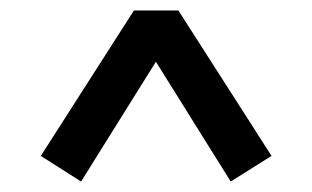

<svg xmlns="http://www.w3.org/2000/svg" viewBox="-20 -527 597 367"><path d="M58 -229 236 -507H321L499 -229L421 -180L278 -409L135 -180Z"/></svg>

Font: Source Serif 4 SmText
Style: Bold
Weight: 700
Designer: Frank Grießhammer
Foundry: Adobe
Version: Version 4.005;hotconv 1.1.0;makeotfexe 2.6.0